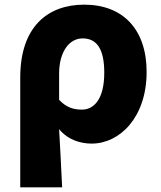

<svg xmlns="http://www.w3.org/2000/svg" viewBox="-20 -603 693 825"><path d="M67 202H247C243 120 239 38 234 -48C273 -1 327 14 374 14C494 14 610 -98 610 -294C610 -477 508 -583 342 -583C184 -583 67 -487 67 -270ZM332 -132C299 -132 267 -139 234 -174V-287C234 -378 276 -438 335 -438C397 -438 428 -391 428 -291C428 -177 384 -132 332 -132Z"/></svg>

Font: Noto Sans CJK TC Black
Style: Regular
Weight: 900
Designer: Ryoko NISHIZUKA 西塚涼子 (kana, bopomofo & ideographs); Paul D. Hunt (Latin, Greek & Cyrillic); Sandoll Communications 산돌커뮤니
Foundry: Adobe
Version: Version 2.004;hotconv 1.0.118;makeotfexe 2.5.65603